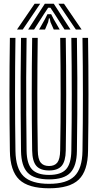

<svg xmlns="http://www.w3.org/2000/svg" viewBox="-20 -1004 528 1034"><path d="M244.2 10Q132.5 10 83.6 -36.8Q34.8 -83.5 33.2 -191Q28.8 -495.5 33.2 -800H63.2Q58.8 -495.5 63.2 -191Q64.8 -96.2 106.9 -55.1Q149 -14 244.2 -14Q339 -14 380.9 -55.1Q422.8 -96.2 424.2 -191Q428.8 -495.5 424.2 -800H454.2Q458.8 -495.5 454.2 -191Q452.8 -83.5 404.1 -36.8Q355.5 10 244.2 10ZM244.2 -38Q163.8 -38 129.1 -73.9Q94.5 -109.8 93.2 -190.8Q92 -299.5 91.4 -395.2Q90.8 -491 91.2 -588.5Q91.8 -686 93.2 -800H123.2Q121.5 -686.5 121.1 -585.9Q120.8 -485.2 121.4 -389Q122 -292.8 123.2 -192Q124.2 -122.8 152 -92.4Q179.8 -62 244.2 -62Q308.5 -62 335.9 -92.5Q363.2 -123 364.2 -192Q368.8 -495.2 364.2 -800H394.2Q396 -684.5 396.4 -584Q396.8 -483.5 396.2 -387.9Q395.8 -292.2 394.2 -190.8Q393.2 -110.2 359 -74.1Q324.8 -38 244.2 -38ZM244.2 -86Q196.8 -86 175.5 -110.9Q154.2 -135.8 153.2 -193Q148.8 -495.8 153.2 -800H183.2Q181.2 -657.2 181 -503Q180.8 -348.8 183.5 -193Q184.2 -147.5 198.9 -128.8Q213.5 -110 244.2 -110Q274.5 -110 288.9 -128.8Q303.2 -147.5 304 -193Q306.8 -342 306.6 -496.4Q306.5 -650.8 304.2 -800H334.2Q338.8 -497.2 334.2 -193Q333.2 -135.8 312.2 -110.9Q291.2 -86 244.2 -86ZM71.5 -845 166.5 -984H196.5L102.5 -845ZM131.5 -845 221.5 -984H269.5L359.5 -845H327.5L275.8 -926L251.5 -962.5H239.5L215.2 -925.8L163.5 -845ZM388.5 -845 294.5 -984H324.5L419.5 -845ZM190.5 -845 222 -900.8 235.5 -927.5H255.5L269.2 -900.8L301.5 -845H269.5L252 -884.5L247.5 -905.2H243.5L239.2 -884.5L222.5 -845Z"/></svg>

Font: Big Shoulders Inline Display Black
Style: Regular
Weight: 900
Designer: Patric King
Foundry: XO Type Co
Version: Version 1.000